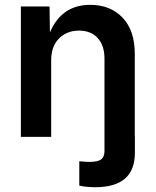

<svg xmlns="http://www.w3.org/2000/svg" viewBox="-20 -573 652 804"><path d="M312 204.1V102.1Q322.8 103.5 334 104.2Q345.2 105 353.5 105Q390.1 105 403.8 94.2Q417.5 83.5 417.5 59.6V-327.6Q417.5 -382.3 389.2 -413.6Q360.8 -444.8 311 -444.8Q260.3 -444.8 227.3 -412.1Q194.3 -379.4 194.3 -319.8V0H67.4V-545.9H187.5L189 -437Q237.8 -552.7 357.9 -552.7Q442.4 -552.7 493.4 -499Q544.4 -445.3 544.4 -347.2V0H544.9V66.4Q544.9 210.9 379.4 210.9Q338.9 210.9 312 204.1Z"/></svg>

Font: Inter SemiBold
Style: Regular
Weight: 600
Designer: Rasmus Andersson
Foundry: rsms
Version: Version 4.001;git-9221beed3